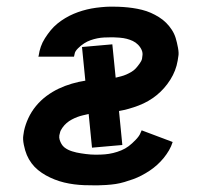

<svg xmlns="http://www.w3.org/2000/svg" viewBox="-20 -548 640 576"><path d="M263 8Q248 8 233 7.5Q218 7 202.5 5Q187 3 172.5 -0.5Q158 -4 144 -9.5Q130 -15 117.5 -22Q105 -29 94 -38Q83 -47 74.5 -58.5Q66 -70 60.5 -83Q55 -96 51.5 -113.5Q48 -131 50 -142L52 -155Q56 -174 65 -193.5Q74 -213 88 -230Q102 -247 119.5 -260Q137 -273 156 -282Q175 -291 195.5 -297Q216 -303 236 -306L226 -407L317 -415L327 -315Q335 -317 343 -319Q351 -321 359 -324.5Q367 -328 374.5 -332.5Q382 -337 387.5 -343Q393 -349 399 -357.5Q405 -366 406 -371L407 -379Q409 -389 405 -398Q401 -407 394 -414Q387 -421 378.5 -425Q370 -429 360.5 -431.5Q351 -434 339 -435Q327 -436 321 -436H312Q302 -436 292 -435.5Q282 -435 272 -433Q262 -431 252 -427.5Q242 -424 232.5 -418Q223 -412 214 -403Q205 -394 204 -387L202 -378H95L96 -381Q98 -395 102.5 -408Q107 -421 115 -433.5Q123 -446 132 -457Q141 -468 152 -477Q163 -486 175.5 -493.5Q188 -501 201 -506.5Q214 -512 227.5 -516Q241 -520 254.5 -522.5Q268 -525 284 -526.5Q300 -528 309 -528H320Q335 -528 349.5 -527Q364 -526 378 -524Q392 -522 406 -518.5Q420 -515 432.5 -509.5Q445 -504 457 -496.5Q469 -489 478.5 -479.5Q488 -470 495.5 -458.5Q503 -447 507 -434Q511 -421 514 -404.5Q517 -388 515 -379L513 -366Q508 -336 491 -309Q474 -282 450 -262.5Q426 -243 396 -231.5Q366 -220 337 -215L347 -113L256 -105L246 -206Q237 -204 228.5 -202Q220 -200 212 -197Q204 -194 195.5 -189.5Q187 -185 180 -179Q173 -173 167 -164.5Q161 -156 160 -150L158 -142Q157 -135 159 -128.5Q161 -122 164.5 -116Q168 -110 173 -106Q178 -102 184 -99Q190 -96 196.5 -94Q203 -92 209.5 -90.5Q216 -89 223 -88Q230 -87 237 -86Q244 -85 252 -84.5Q260 -84 265 -84H271Q283 -84 295 -85Q307 -86 319.5 -89Q332 -92 344 -97Q356 -102 366 -109.5Q376 -117 387 -128.5Q398 -140 401 -148L405 -157L498 -122Q494 -109 487 -97Q480 -85 471 -74Q462 -63 451.5 -53.5Q441 -44 429 -36Q417 -28 404.5 -21.5Q392 -15 379.5 -10.5Q367 -6 353.5 -2Q340 2 327 4Q314 6 298 7Q282 8 274 8Z"/></svg>

Font: Iosevka Aile Semibold
Style: Italic
Weight: 600
Italic angle: -9°
Designer: Belleve Invis
Foundry: Belleve Invis
Version: Version 31.1.0; ttfautohint (v1.8.4)